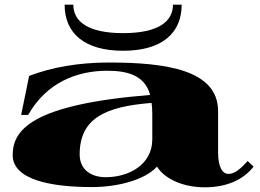

<svg xmlns="http://www.w3.org/2000/svg" viewBox="-20 -781 1107 817"><path d="M371 15C481 15 596 -15 648 -72C684 -15 766 16 851 16C940 16 1013 -13 1059 -72L1034 -96C1006 -65 979 -41 953 -41C926 -41 908 -70 908 -134V-308C908 -483 688 -515 444 -515C315 -515 201 -495 104 -458L70 -292H100C177 -429 307 -480 436 -480C529 -480 597 -457 619 -377C112 -336 34 -227 34 -121C34 -16 197 15 371 15ZM430 -27C366 -27 319 -60 319 -124C319 -279 431 -328 625 -343C627 -329 628 -313 628 -296V-188C628 -80 528 -27 430 -27ZM292 -761H255C255 -639 340 -565 504 -565C668 -565 753 -639 753 -761H716C716 -691 656 -640 504 -640C352 -640 292 -691 292 -761Z"/></svg>

Font: Sprat Extended Black
Style: Regular
Weight: 900
Width: 9
Designer: Ethan Nakache
Foundry: Collletttivo
Version: Version 2.000;Glyphs 3.2 (3217)